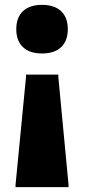

<svg xmlns="http://www.w3.org/2000/svg" viewBox="-20 -570 348 790"><path d="M153 -550Q204 -550 231.5 -524Q259 -498 259 -450Q259 -402 231.5 -376Q204 -350 153 -350Q102 -350 74.5 -376Q47 -402 47 -450Q47 -498 74.5 -524Q102 -550 153 -550ZM87 -263H220V-253L262 190V200H44V190L87 -253Z"/></svg>

Font: Plata Sans Black
Style: Regular
Weight: 900
Designer: Pablo Impallari, Andres Torresi, & Cristiano Sobral
Foundry: Pablo Impallari, Andres Torresi, & Cristiano Sobral
Version: Version 1.00;December 28, 2019;FontCreator 12.0.0.2547 64-bi